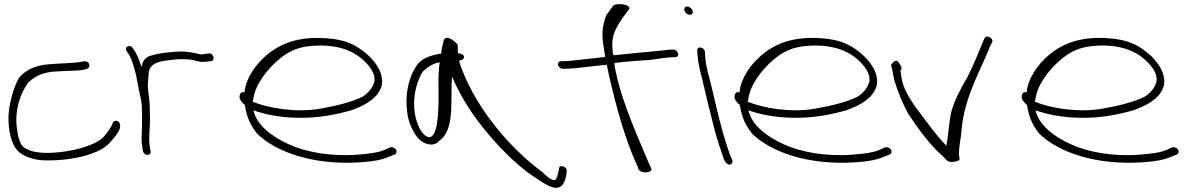

<svg xmlns="http://www.w3.org/2000/svg" viewBox="-20 -740 5651 910"><path d="M63 -26C87 0 138 18 187 20C339 24 458 -17 497 -60C517 -82 543 -111 549 -135C551 -147 549 -161 537 -166C527 -171 517 -164 515 -158C507 -135 488 -110 468 -88C454 -74 430 -61 395 -48C327 -23 195 -1 121 -27C93 -38 81 -46 72 -77C66 -92 63 -110 60 -132C49 -216 75 -295 113 -348C142 -375 173 -393 226 -400C244 -401 261 -402 277 -403C309 -405 358 -405 377 -409C387 -413 402 -414 403 -425C407 -444 389 -454 371 -448C333 -440 258 -440 207 -435C139 -429 96 -403 70 -371C47 -331 28 -266 22 -213C16 -159 23 -72 63 -26Z M657 -25C659 -15 668 -6 678 -6C690 -6 695 -12 694 -23L690 -42C683 -91 692 -138 691 -187C689 -219 691 -251 686 -281C683 -303 679 -327 681 -345L683 -373L686 -403C693 -433 721 -448 775 -454L800 -457C829 -461 865 -460 887 -457C906 -454 926 -444 945 -447C954 -447 967 -448 974 -450H981C1002 -454 991 -491 969 -486H963C953 -484 946 -484 936 -482C932 -482 927 -483 923 -484L906 -488C899 -490 891 -491 884 -492L861 -495C821 -498 784 -492 753 -489L720 -483C709 -480 696 -477 685 -473C662 -461 655 -446 651 -422C640 -457 628 -487 610 -511C596 -534 566 -517 581 -497C586 -488 590 -485 596 -473C609 -446 618 -413 626 -379C629 -365 631 -352 633 -341C637 -322 639 -308 643 -292L647 -274C649 -266 650 -257 651 -249C650 -247 651 -245 652 -243C653 -209 654 -174 653 -141C652 -109 649 -76 654 -45Z M1116 -287C1111 -270 1128 -253 1140 -243L1141 -240C1150 -183 1166 -149 1198 -107C1288 -19 1466 45 1693 29C1761 24 1791 16 1816 6L1851 -8C1856 -10 1858 -14 1859 -18C1863 -34 1842 -45 1830 -42L1796 -27C1774 -18 1738 -12 1675 -7C1547 3 1426 -20 1349 -56C1268 -93 1198 -145 1181 -217C1236 -198 1298 -185 1378 -182C1486 -178 1578 -198 1647 -218C1723 -245 1777 -282 1790 -338C1799 -397 1756 -452 1716 -486C1680 -516 1639 -544 1563 -555C1399 -576 1307 -532 1244 -479C1190 -434 1144 -366 1139 -302C1123 -308 1118 -296 1116 -287ZM1177 -258 1180 -266C1187 -336 1244 -409 1299 -456C1342 -492 1384 -518 1466 -523C1581 -531 1654 -497 1694 -462C1723 -437 1762 -396 1754 -352C1747 -324 1725 -300 1701 -283C1652 -258 1579 -239 1498 -225C1383 -205 1253 -227 1177 -258Z M1916 -175C1927 -136 1948 -96 1972 -75C2002 -51 2040 -46 2062 -73C2104 -102 2114 -156 2118 -210C2121 -265 2119 -323 2122 -378C2157 -296 2203 -219 2263 -143C2328 -60 2421 38 2508 96C2549 124 2577 141 2596 147C2643 161 2657 124 2663 94L2666 72C2670 49 2629 37 2630 59L2625 80C2623 93 2619 103 2614 110C2612 114 2607 115 2599 112C2587 109 2571 96 2550 75C2396 -38 2244 -221 2173 -402C2165 -421 2159 -438 2156 -453C2172 -455 2181 -461 2179 -471C2178 -480 2169 -485 2151 -488C2148 -505 2151 -518 2149 -529C2121 -559 2094 -572 2083 -549C2080 -538 2072 -504 2071 -486C2070 -485 2065 -485 2064 -485C1998 -473 1969 -454 1950 -422C1922 -378 1903 -311 1907 -240C1909 -216 1911 -194 1916 -175ZM1943 -234C1940 -298 1958 -359 1983 -400C2006 -420 2024 -437 2064 -445C2053 -375 2062 -291 2057 -216C2055 -173 2047 -55 1992 -100C1962 -128 1945 -185 1943 -234Z M2625 -432C2627 -422 2638 -414 2647 -414H2655C2709 -414 2771 -426 2856 -433C2859 -416 2863 -399 2867 -380C2900 -235 2945 -71 3003 52L3006 62C3020 86 3077 79 3066 57L3061 47C3009 -78 2936 -235 2903 -380C2898 -401 2893 -422 2892 -441C2943 -449 3004 -452 3061 -456C3101 -461 3143 -469 3171 -469H3180C3190 -469 3196 -476 3194 -486C3191 -497 3182 -505 3171 -505H3162C3156 -505 3142 -504 3122 -501C3079 -497 2974 -487 2888 -478C2886 -485 2882 -491 2884 -497C2876 -569 2893 -597 2930 -654L2961 -696C2976 -719 2897 -730 2884 -710L2853 -667C2833 -609 2830 -576 2844 -499C2845 -490 2847 -480 2848 -470C2834 -469 2822 -467 2806 -465C2737 -459 2688 -450 2646 -450H2639C2629 -450 2623 -441 2625 -432Z M3224 -690C3227 -679 3238 -670 3249 -670C3260 -670 3266 -677 3263 -688C3260 -699 3248 -709 3237 -709C3226 -709 3221 -701 3224 -690ZM3307 -370C3312 -347 3318 -324 3324 -298C3330 -272 3336 -245 3344 -216L3366 -128C3376 -88 3400 -15 3411 15L3417 26C3419 31 3423 34 3428 37C3443 47 3456 33 3450 18L3446 8C3443 1 3436 -16 3427 -43C3401 -123 3379 -214 3360 -298C3354 -324 3347 -348 3342 -371C3331 -408 3324 -445 3322 -475L3321 -494C3321 -499 3318 -504 3314 -508C3301 -521 3284 -515 3284 -500L3286 -480C3288 -448 3296 -410 3307 -370Z M3462 -287C3457 -270 3474 -253 3486 -243L3487 -240C3496 -183 3512 -149 3544 -107C3634 -19 3812 45 4039 29C4107 24 4137 16 4162 6L4197 -8C4202 -10 4204 -14 4205 -18C4209 -34 4188 -45 4176 -42L4142 -27C4120 -18 4084 -12 4021 -7C3893 3 3772 -20 3695 -56C3614 -93 3544 -145 3527 -217C3582 -198 3644 -185 3724 -182C3832 -178 3924 -198 3993 -218C4069 -245 4123 -282 4136 -338C4145 -397 4102 -452 4062 -486C4026 -516 3985 -544 3909 -555C3745 -576 3653 -532 3590 -479C3536 -434 3490 -366 3485 -302C3469 -308 3464 -296 3462 -287ZM3523 -258 3526 -266C3533 -336 3590 -409 3645 -456C3688 -492 3730 -518 3812 -523C3927 -531 4000 -497 4040 -462C4069 -437 4108 -396 4100 -352C4093 -324 4071 -300 4047 -283C3998 -258 3925 -239 3844 -225C3729 -205 3599 -227 3523 -258Z M4219 -359C4237 -300 4258 -250 4285 -200C4331 -131 4385 -55 4450 2C4466 16 4470 34 4506 26C4542 18 4523 13 4525 -16C4526 -56 4535 -85 4538 -130C4553 -287 4630 -410 4675 -526L4682 -539C4692 -557 4657 -578 4647 -560L4641 -547C4620 -497 4595 -433 4565 -374C4537 -326 4506 -270 4491 -218C4479 -174 4476 -114 4469 -70C4467 -63 4465 -55 4466 -48L4426 -93C4412 -110 4397 -129 4382 -149C4335 -214 4273 -281 4255 -360C4252 -373 4251 -386 4249 -398L4247 -405C4261 -414 4248 -430 4240 -443C4226 -467 4208 -438 4203 -432C4210 -410 4213 -383 4219 -359Z M4823 -287C4818 -270 4835 -253 4847 -243L4848 -240C4857 -183 4873 -149 4905 -107C4995 -19 5173 45 5400 29C5468 24 5498 16 5523 6L5558 -8C5563 -10 5565 -14 5566 -18C5570 -34 5549 -45 5537 -42L5503 -27C5481 -18 5445 -12 5382 -7C5254 3 5133 -20 5056 -56C4975 -93 4905 -145 4888 -217C4943 -198 5005 -185 5085 -182C5193 -178 5285 -198 5354 -218C5430 -245 5484 -282 5497 -338C5506 -397 5463 -452 5423 -486C5387 -516 5346 -544 5270 -555C5106 -576 5014 -532 4951 -479C4897 -434 4851 -366 4846 -302C4830 -308 4825 -296 4823 -287ZM4884 -258 4887 -266C4894 -336 4951 -409 5006 -456C5049 -492 5091 -518 5173 -523C5288 -531 5361 -497 5401 -462C5430 -437 5469 -396 5461 -352C5454 -324 5432 -300 5408 -283C5359 -258 5286 -239 5205 -225C5090 -205 4960 -227 4884 -258Z"/></svg>

Font: Stray Cat
Style: SuExtOpObl
Weight: 400
Version: Version 1.0